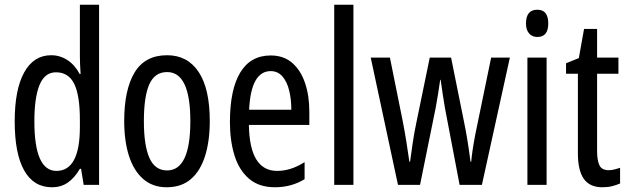

<svg xmlns="http://www.w3.org/2000/svg" viewBox="-20 -780 2650 810"><path d="M199 10Q122 10 82 -61Q42 -132 42 -268Q42 -402 82 -474.5Q122 -547 196 -547Q233 -547 264.5 -526.5Q296 -506 316 -468H320Q317 -513 317 -542V-760H398V0H333L322 -68H317Q295 -30 266.5 -10Q238 10 199 10ZM218 -59Q317 -59 317 -244V-274Q317 -378 293 -426.5Q269 -475 216 -475Q169 -475 147 -422Q125 -369 125 -268Q125 -59 218 -59Z M865 -269Q865 -186 845.5 -123Q826 -60 786 -25Q746 10 683 10Q624 10 584 -25Q544 -60 524 -122.5Q504 -185 504 -269Q504 -402 548 -474.5Q592 -547 685 -547Q771 -547 818 -476.5Q865 -406 865 -269ZM587 -269Q587 -166 610.5 -113.5Q634 -61 685 -61Q783 -61 783 -269Q783 -476 685 -476Q633 -476 610 -424.5Q587 -373 587 -269Z M1122 -546Q1177 -546 1213 -514.5Q1249 -483 1267 -429.5Q1285 -376 1285 -309V-253H1030Q1033 -59 1149 -59Q1178 -59 1206.5 -68Q1235 -77 1265 -96V-24Q1209 10 1140 10Q1072 10 1030 -26.5Q988 -63 969 -125Q950 -187 950 -265Q950 -402 993.5 -474Q1037 -546 1122 -546ZM1122 -480Q1081 -480 1058 -440Q1035 -400 1031 -317H1209Q1209 -361 1200 -398Q1191 -435 1171.5 -457.5Q1152 -480 1122 -480Z M1471 0H1390V-760H1471Z M1857 -325Q1852 -354 1847.5 -384.5Q1843 -415 1839 -443H1837Q1833 -414 1828 -383Q1823 -352 1818 -325L1752 0H1659L1544 -537H1625L1679 -269Q1687 -228 1694 -184.5Q1701 -141 1707 -98H1710Q1715 -134 1721 -176Q1727 -218 1737 -265L1793 -537H1883L1938 -264Q1944 -236 1951 -194Q1958 -152 1965 -98H1968Q1971 -138 1985 -212L2052 -537H2131L2013 0H1919Z M2247 -739Q2293 -739 2293 -681Q2293 -624 2247 -624Q2225 -624 2212 -639Q2199 -654 2199 -681Q2199 -739 2247 -739ZM2286 -537V0H2205V-537Z M2548 -62Q2560 -62 2572 -65Q2584 -68 2596 -72V-6Q2580 1 2562 5.5Q2544 10 2521 10Q2468 10 2443 -25.5Q2418 -61 2418 -133V-469H2368V-513L2422 -535L2444 -658H2499V-537H2589V-469H2499V-143Q2499 -103 2509 -82.5Q2519 -62 2548 -62Z"/></svg>

Font: Noto Sans Oriya ExtCond
Style: Regular
Weight: 400
Width: 2
Designer: Amélie Bonet and Sol Matas
Foundry: Google LLC
Version: Version 2.006; ttfautohint (v1.8.4.7-5d5b)